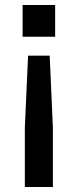

<svg xmlns="http://www.w3.org/2000/svg" viewBox="-20 -520 290 773"><path d="M193 -6V233H80V-6L93 -296H180ZM71 -372V-500H202V-372Z"/></svg>

Font: Kreadon Light
Style: Bold
Weight: 600
Designer: Reiya WATANABE
Foundry: StudioGnu
Version: Version 1.003; ttfautohint (v1.8.4.7-5d5b);gftools[0.9.32]